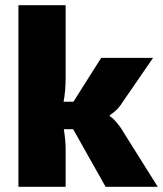

<svg xmlns="http://www.w3.org/2000/svg" viewBox="-20 -720 628 740"><path d="M262 -222H226Q233 -176 233 -148V0H51V-700H233V-422Q233 -369 225 -328H263L370 -497H570L455 -330Q435 -296 403 -276V-272Q413 -267 429 -248.5Q445 -230 455 -212L588 0H387Z"/></svg>

Font: Exo 2.0 Extra Bold
Style: Regular
Weight: 800
Designer: Natanael Gama
Version: Version 1.001;PS 001.001;hotconv 1.0.70;makeotf.lib2.5.58329